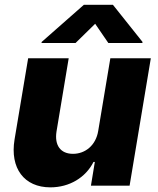

<svg xmlns="http://www.w3.org/2000/svg" viewBox="-20 -795 676 822"><path d="M303.3 -610.8 387.4 -693.2 443.9 -610.8H589.5L590.2 -615.4L463.4 -774.5H339.1L158.4 -615.4L157.7 -610.8ZM400.6 -235.4C390.6 -171.9 344.1 -136.4 292.6 -136.4C239.3 -136.4 212.7 -172.6 221.9 -231.9L274.1 -545.5H100.5L42.3 -197.8C22 -74.6 83.5 7.1 195.7 7.1C277.3 7.1 346.6 -34.8 380.3 -101.6H386L369.3 0H534.8L625.7 -545.5H452.4Z"/></svg>

Font: TID UI Extra Bold
Style: Italic
Weight: 800
Italic angle: -9.39999°
Designer: The TID Project Authors
Foundry: Bakken & Bæck
Version: Version 1.001;hotconv 1.0.109;makeotfexe 2.5.65596